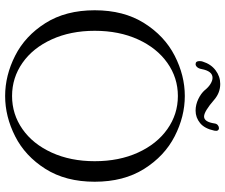

<svg xmlns="http://www.w3.org/2000/svg" viewBox="-85 -793 878 748"><g transform="rotate(90 354.0 -419.0)"><path d="M20 -349Q20 -462 70 -541.5Q120 -621 197 -660.5Q274 -700 354 -700Q434 -700 511 -660.5Q588 -621 638 -541.5Q688 -462 688 -349Q688 -236 638 -157Q588 -78 511 -39Q434 0 354 0Q274 0 197 -39Q120 -78 70 -157Q20 -236 20 -349ZM608 -349Q608 -444 574.5 -517.5Q541 -591 483 -632Q425 -673 354 -673Q283 -673 225 -632Q167 -591 133.5 -517.5Q100 -444 100 -349Q100 -255 133.5 -181.5Q167 -108 225 -67.5Q283 -27 354 -27Q425 -27 483 -67.5Q541 -108 574.5 -181.5Q608 -255 608 -349ZM230 -742Q218 -742 218 -757Q218 -765 220 -770Q230 -802 254 -820Q278 -838 307 -838Q341 -838 368 -815Q414 -775 434 -775Q455 -775 461 -816Q462 -824 467.5 -828.5Q473 -833 479 -833Q485 -833 488 -828.5Q491 -824 489 -815Q481 -777 459.5 -759.5Q438 -742 411 -742Q388 -742 366 -752.5Q344 -763 331 -778Q320 -792 307 -800Q294 -808 283 -808Q257 -808 249 -765Q247 -754 241.5 -748Q236 -742 230 -742Z"/></g></svg>

Font: Hina Mincho
Style: Regular
Weight: 400
Designer: satsuyako
Foundry: satsuyako
Version: Version 1.100